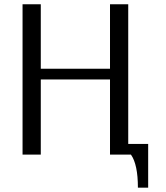

<svg xmlns="http://www.w3.org/2000/svg" viewBox="-20 -720 775 894"><path d="M622.1 153.8Q622.1 45.9 589.8 0H492.2V-350.1H169.9V0H85V-700.2H169.9V-399.9H492.2V-700.2H577.1V-49.8H669.9V153.8Z"/></svg>

Font: Pfennig
Style: Medium
Weight: 500
Version: Version 20120410 ; ttfautohint (v0.8)